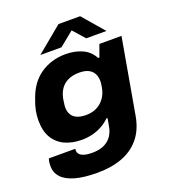

<svg xmlns="http://www.w3.org/2000/svg" viewBox="-163 -841 1024 1159"><g transform="rotate(-20 349.5 -262.0)"><path d="M264 200Q175 200 119 183.5Q63 167 36 137Q9 107 9 67Q9 59 10 46Q11 33 16 18H186Q185 21 185 23.5Q185 26 185 29Q185 43 194.5 53.5Q204 64 224 70Q244 76 274 76Q322 76 353 60.5Q384 45 401 19Q418 -7 423 -38Q426 -52 428 -65Q430 -78 432 -90H425Q401 -66 371 -50Q341 -34 308.5 -26.5Q276 -19 244 -19Q182 -19 135 -40.5Q88 -62 61.5 -106Q35 -150 35 -218Q35 -252 41.5 -283Q48 -314 59 -342Q92 -442 162.5 -490.5Q233 -539 325 -539Q384 -539 431 -518Q478 -497 503 -450H511L539 -527H681L596 -44Q581 41 536 95Q491 149 422 174.5Q353 200 264 200ZM318 -151Q348 -151 372.5 -160Q397 -169 415.5 -185.5Q434 -202 446 -224Q458 -246 463 -273Q465 -284 466 -291.5Q467 -299 467.5 -305Q468 -311 468 -315Q468 -343 456.5 -363.5Q445 -384 422.5 -395Q400 -406 364 -406Q323 -406 293 -392Q263 -378 245 -352Q227 -326 220 -289Q218 -273 216.5 -263.5Q215 -254 214.5 -248.5Q214 -243 214 -237Q214 -211 225 -191.5Q236 -172 259 -161.5Q282 -151 318 -151ZM181 -586 348 -724H487L606 -586H476L390 -683H436L317 -586Z"/></g></svg>

Font: Archivo SemiExpanded ExtraBold
Style: Italic
Weight: 800
Width: 6
Italic angle: -10°
Designer: Hector Gatti
Foundry: Omnibus-Type
Version: Version 2.001